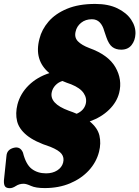

<svg xmlns="http://www.w3.org/2000/svg" viewBox="-31 -735 710 978"><path d="M197 223Q151 223 127 212Q103 201 89.5 201Q67.5 201 50.2 212.2Q33 223.5 19 223.5Q1 223.5 -5.5 214.2Q-12 205 -11 184L2 58.5Q4.5 27 38.5 18Q72 9 86 42.5Q101 103 131 125.5Q161 148 203.5 148Q237 148 260.5 133Q284 118 290.5 93.5Q297 68 283 49.2Q269 30.5 226 13Q145.5 -13 105.5 -45.8Q65.5 -78.5 56 -118Q46.5 -157.5 58 -203Q72.5 -258.5 115.2 -300.5Q158 -342.5 220.5 -362.5Q141 -428.5 170 -537.5Q181.5 -584.5 216.2 -625Q251 -665.5 310.2 -690.2Q369.5 -715 454 -715Q521 -715 567.2 -692.5Q613.5 -670 637 -635Q660.5 -600 659 -562.5Q657.5 -528.5 639 -505.2Q620.5 -482 586.5 -482Q559 -482 541 -495.8Q523 -509.5 510.5 -546L500 -577Q492.5 -605 477 -621Q461.5 -637 437 -637Q404.5 -637 382 -618.8Q359.5 -600.5 354 -573.5Q347 -544 366 -524.5Q385 -505 424.5 -490Q520.5 -455.5 556.8 -392.8Q593 -330 576 -262Q564 -214.5 524.5 -176Q485 -137.5 426 -116.5Q466.5 -83.5 475.5 -44.2Q484.5 -5 473.5 38Q460 91 421.8 132.8Q383.5 174.5 326 198.8Q268.5 223 197 223ZM319.5 -171Q340.5 -164 359.5 -155.5Q396.5 -171.5 405.5 -205Q413 -234 395.2 -260.5Q377.5 -287 331.5 -305.5Q307.5 -313.5 287 -322.5Q266 -316 251.8 -301Q237.5 -286 233 -267Q218.5 -208 319.5 -171Z"/></svg>

Font: Fraunces 9pt S050 Black
Style: Italic
Weight: 900
Italic angle: -16°
Version: Version 1.000; ttfautohint (v1.8.3)